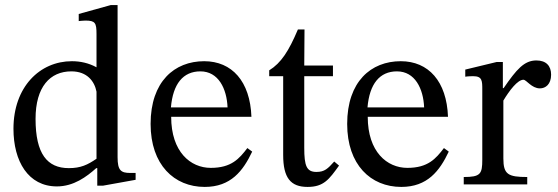

<svg xmlns="http://www.w3.org/2000/svg" viewBox="-20 -726 2197 756"><path d="M514 -18V-45H493C456 -45 443 -55 443 -107V-706H416L290 -671V-643C290 -643 307 -645 316 -645C355 -645 360 -636 360 -592V-461C329 -478 296 -485 263 -485C137 -485 33 -384 33 -219C33 -91 91 8 204 8C270 8 321 -30 359 -64H363V5H386ZM360 -101C325 -77 298 -64 251 -64C166 -64 120 -120 120 -258C120 -384 177 -445 261 -445C323 -445 352 -406 360 -365Z M954 -143C922 -101 891 -65 810 -65C730 -65 654 -128 654 -266H970C965 -406 893 -485 784 -485C667 -485 573 -405 573 -238C573 -77 666 10 786 10C889 10 937 -53 973 -129ZM653 -303C661 -396 701 -445 769 -445C840 -445 873 -377 876 -303Z M1296 -90C1271 -62 1258 -49 1226 -49C1187 -49 1178 -73 1178 -144V-426H1291V-468H1178L1179 -610H1153C1117 -525 1087 -478 1040 -449V-426H1095V-116C1095 -26 1124 10 1191 10C1255 10 1276 -20 1315 -74Z M1728 -143C1696 -101 1665 -65 1584 -65C1504 -65 1428 -128 1428 -266H1744C1739 -406 1667 -485 1558 -485C1441 -485 1347 -405 1347 -238C1347 -77 1440 10 1560 10C1663 10 1711 -53 1747 -129ZM1427 -303C1435 -396 1475 -445 1543 -445C1614 -445 1647 -377 1650 -303Z M1960 -482H1936L1812 -452V-424C1812 -424 1823 -426 1843 -426C1879 -426 1879 -408 1879 -372V-97C1879 -41 1872 -29 1806 -29V0H2056V-29C1981 -29 1962 -39 1962 -102V-330C1986 -370 2018 -412 2041 -412C2053 -412 2073 -378 2106 -378C2128 -378 2150 -394 2150 -432C2150 -466 2131 -488 2092 -488C2044 -488 2014 -453 1963 -379H1960Z"/></svg>

Font: STIX Two Math
Style: Regular
Weight: 400
Designer: Ross Mills, John Hudson & Paul Hanslow, Tiro Typeworks Ltd; with portions MicroPress Inc., with additions and correction
Foundry: Tiro Typeworks Ltd
Version: Version 2.02 b142